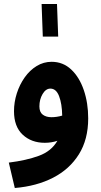

<svg xmlns="http://www.w3.org/2000/svg" viewBox="-20 -710 504 960"><path d="M54 230 24 103Q112 92 174.5 69Q237 46 267 -6Q237 4 204 4Q137 4 93.5 -36.5Q50 -77 50 -154Q50 -199 64 -243Q78 -287 103.5 -323Q129 -359 163.5 -380Q198 -401 238 -401Q295 -401 336 -362.5Q377 -324 399 -259.5Q421 -195 421 -118Q421 -13 374.5 61.5Q328 136 245.5 178.5Q163 221 54 230ZM177 -178Q177 -149 194 -136.5Q211 -124 237 -124Q264 -124 291 -132Q290 -191 275.5 -229Q261 -267 232 -267Q209 -267 193 -240Q177 -213 177 -178ZM194 -527 188 -690H265L271 -527Z"/></svg>

Font: Noto Sans Arabic Cond
Style: Bold
Weight: 700
Width: 3
Designer: Monotype Design Team, Nadine Chahine, Nizar Qandah and Khaled Hosny
Foundry: Monotype Imaging Inc.
Version: Version 2.012; ttfautohint (v1.8.4.7-5d5b)